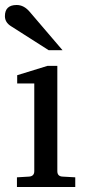

<svg xmlns="http://www.w3.org/2000/svg" viewBox="-34 -753 357 773"><path d="M217.8 -550.8H162.1L9.8 -647.9Q-14.2 -663.1 -14.2 -688Q-14.2 -732.9 33.2 -732.9Q62 -732.9 85 -706.1ZM269 0H34.2V-39.1L83 -42Q104 -43.5 104 -64V-417H35.2V-450.2L157.2 -487.8H196.8V-64Q196.8 -43 217.8 -42L269 -39.1Z"/></svg>

Font: Ezra SIL
Style: Regular
Weight: 400
Designer: Development by SIL's NRSI team. OpenType tables by Ralph Hancock ( hancock@dircon.co.uk )
Foundry: SIL International, Version 2.51: 2007
Version: Version 2.51, 2007